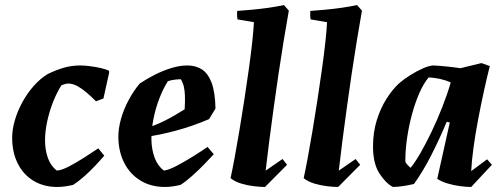

<svg xmlns="http://www.w3.org/2000/svg" viewBox="-20 -732 2003 764"><path d="M208 12Q154.1 12 113.5 -12.5Q72.9 -37 50.7 -81.4Q28.4 -125.8 28.4 -183.9Q28.4 -216.8 39.1 -253.5Q49.8 -290.3 69.1 -325.5Q88.4 -360.7 114.2 -390.1Q140.1 -419.4 170.4 -437.7Q206 -454.7 236 -463.1Q266 -471.5 299.2 -471.5Q316 -471.5 338.1 -468.7Q360.1 -465.9 381.2 -461.2Q402.3 -456.4 414.2 -449.9V-442.4L391.6 -340L361.8 -329Q344.2 -346.8 325.8 -362.7Q307.4 -378.6 289 -388.9Q270.6 -399.1 252.7 -399.6Q246 -399.6 239.2 -397.7Q232.4 -395.9 224.5 -392.8Q205.9 -363.6 191 -325.8Q176.2 -288.1 167.7 -248.5Q159.2 -208.9 159.2 -173.4Q159.2 -136.4 170.2 -104.4Q181.2 -72.4 206.3 -53.2Q226.2 -54.8 255.3 -70.1Q284.3 -85.3 315.5 -105.3Q346.8 -125.2 371 -141.7L394.9 -112.6Q381 -96.2 360.1 -73.9Q339.2 -51.6 315.8 -30.8Q292.4 -9.9 270.5 3.8Q254.9 7.4 239.3 9.7Q223.7 12 208 12Z M636.2 12Q582.2 12 540.7 -12.5Q499.2 -37 475.8 -81.1Q452.3 -125.3 450.9 -183.9Q450.4 -220 461.5 -259.1Q472.6 -298.3 492.6 -335.1Q512.5 -372 536.3 -399.9Q564.9 -418.9 596.9 -435.1Q629 -451.2 662.3 -461.4Q695.7 -471.5 725.4 -471.5Q759.3 -471.5 783.8 -455.5Q808.2 -439.5 822.1 -402.4Q836 -365.3 837.5 -300.1L811.8 -257.9Q746.2 -229.9 681.5 -212.5Q616.9 -195 555.1 -186.3L555.5 -220Q597.6 -232.7 635.1 -251.5Q672.6 -270.3 714.8 -297.1Q716.7 -328.8 715.9 -350.4Q715.2 -372.1 711.4 -387.6Q707.7 -403.1 699.6 -416.6Q687.6 -416.6 673.8 -414.8Q659.9 -413 648 -408.9Q629.3 -379.7 613.7 -339.2Q598.2 -298.6 589.9 -255.2Q581.7 -211.8 582.6 -173.4Q583.6 -136.4 595.3 -104.4Q607 -72.4 632.1 -53.2Q652 -55.8 683.7 -72.5Q715.4 -89.1 748.7 -110Q782.1 -130.9 805.9 -147.4L830.7 -118.3Q816.3 -102.8 793.5 -79.1Q770.7 -55.4 745.2 -32.7Q719.7 -9.9 698.2 3.8Q682.6 7.4 667 9.7Q651.4 12 636.2 12Z M1034.5 12Q1016 12 990.2 8.9Q964.5 5.9 939.5 -1.7Q914.4 -9.2 897.4 -23.1Q904.5 -55.3 913.6 -104.3Q922.6 -153.2 932.7 -213.1Q942.7 -273 952.3 -335.4Q961.8 -397.7 970.1 -456.8Q978.4 -516 983.7 -564.7Q988.9 -613.5 990.4 -643.7L925.2 -654.7Q922.2 -670.5 923.7 -688.5Q952.4 -690.6 985.1 -693.6Q1017.8 -696.7 1050.2 -701.3Q1082.6 -705.9 1109.7 -712L1129.3 -689.7Q1119.3 -634 1108.8 -569.5Q1098.2 -504.9 1088.1 -436.7Q1078 -368.4 1068.7 -300.5Q1059.3 -232.5 1051.2 -169.3Q1043.1 -106 1037.1 -53L1104.2 -99.3L1122.3 -76.3Z M1325.5 12Q1307 12 1281.2 8.9Q1255.5 5.9 1230.5 -1.7Q1205.4 -9.2 1188.4 -23.1Q1195.5 -55.3 1204.6 -104.3Q1213.6 -153.2 1223.7 -213.1Q1233.7 -273 1243.3 -335.4Q1252.8 -397.7 1261.1 -456.8Q1269.4 -516 1274.7 -564.7Q1279.9 -613.5 1281.4 -643.7L1216.2 -654.7Q1213.2 -670.5 1214.7 -688.5Q1243.4 -690.6 1276.1 -693.6Q1308.8 -696.7 1341.2 -701.3Q1373.6 -705.9 1400.7 -712L1420.3 -689.7Q1410.3 -634 1399.8 -569.5Q1389.2 -504.9 1379.1 -436.7Q1369 -368.4 1359.7 -300.5Q1350.3 -232.5 1342.2 -169.3Q1334.1 -106 1328.1 -53L1395.2 -99.3L1413.3 -76.3Z M1543.6 12Q1514.9 -2.8 1489.6 -42.1Q1464.3 -81.3 1464.3 -149.5Q1464.3 -206 1479.3 -253.8Q1494.2 -301.7 1518.1 -339.2Q1542 -376.7 1568.2 -400.6Q1587.4 -417.3 1613.3 -433.5Q1639.2 -449.7 1664.4 -460.6Q1689.7 -471.5 1705.4 -471.5Q1731.9 -470.1 1758.9 -467.3Q1785.9 -464.6 1811.8 -460.6L1895.9 -481L1929 -469Q1917.3 -423.3 1905.4 -368.6Q1893.5 -313.9 1882.6 -256.8Q1871.7 -199.6 1864.4 -146.4Q1857 -93.2 1855 -51.1L1918.3 -98.2L1937.4 -76.3L1854.9 12Q1836.3 12 1810.8 8.7Q1785.3 5.3 1760.9 -2Q1736.4 -9.2 1719.9 -20.5L1769.8 -244.5L1757.6 -247.5Q1743.8 -214.2 1728.1 -180.4Q1712.4 -146.5 1696 -114.3Q1679.6 -82 1662.1 -53Q1644.6 -24 1627.3 0Q1608.6 4.5 1587 8Q1565.4 11.5 1543.6 12ZM1613.5 -64.2Q1630.8 -84.5 1652.4 -121.9Q1674 -159.3 1696.8 -206.8Q1719.7 -254.3 1739.7 -305.4Q1759.8 -356.5 1773.6 -403.9Q1753.9 -412.9 1730.8 -418Q1707.8 -423 1685.6 -423.9Q1665.4 -399.9 1648.5 -361.3Q1631.6 -322.7 1619.2 -276.5Q1606.7 -230.2 1599.9 -183.1Q1593 -136 1593 -96.4Q1593 -94.3 1593 -92.3Q1593 -90.3 1593 -87.8Q1596.6 -81.5 1602.2 -75.2Q1607.9 -68.9 1613.5 -64.2Z"/></svg>

Font: Labrada
Style: Italic
Weight: 400
Italic angle: -7°
Designer: Mercedes Jáuregui
Foundry: Omnibus-Type Team
Version: Version 1.000